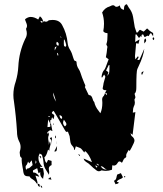

<svg xmlns="http://www.w3.org/2000/svg" viewBox="-20 -801 769 905"><path d="M203.6 -202.1Q214.4 -202.1 216.1 -203.6Q217.8 -205.1 217.8 -207.5Q217.8 -210 216.3 -213.9L216.8 -218.8L207 -237.8ZM211.4 -249Q212.9 -249 215.3 -251.5Q214.4 -252 213.1 -253.2Q211.9 -254.4 210.9 -254.4Q208 -254.4 208 -251.5Q210 -249.5 211.4 -249ZM268.1 -622.1 269.5 -623 265.1 -629.9 263.7 -628.9ZM435.5 -10.7 439.5 -15.1 431.6 -21.5 429.2 -19ZM443.8 -20.5 446.3 -23.9 437 -29.8 435.1 -27.8ZM251 -539.6 255.4 -540.5 252 -551.8 249 -550.8ZM146.5 -29.3Q151.4 -32.2 151.4 -36.6Q151.4 -41 148.4 -45.4ZM238.3 -563.5 247.1 -582Q239.3 -580.1 238.5 -576.7Q237.8 -573.2 237.8 -570.3ZM254.9 -585Q256.8 -589.4 256.8 -592.8Q256.8 -600.1 248 -604Q245.6 -599.6 245.6 -595.7Q245.6 -588.4 254.9 -585ZM272 -240.7Q272.9 -244.1 272.9 -246.6Q272.9 -255.9 260.3 -258.3Q261.2 -251.5 263.2 -246.8Q265.1 -242.2 272 -240.7ZM479 -2 483.9 -2.4Q478.5 -2.9 471.2 -9.3Q463.9 -17.6 454.6 -17.6Q463.9 -2 479 -2ZM244.6 -321.8 231.4 -364.7 231 -357.4Q231 -342.8 244.6 -321.8ZM286.1 -205.1Q293 -210 293 -215.8Q293 -222.2 281.2 -236.8Q277.3 -229 277.3 -222.7Q277.3 -212.9 286.1 -205.1ZM288.6 -580.1Q289.6 -581.1 290.3 -582.5Q291 -584 291.7 -585.4Q292.5 -586.9 292.5 -587.9Q289.6 -600.6 284.2 -614.3L281.2 -613.8L280.8 -596.2Q280.8 -585 283 -583.5Q285.2 -582 288.6 -580.1ZM485.8 -442.9Q493.7 -452.1 494.9 -460.9Q496.1 -469.7 496.1 -493.7Q494.6 -493.7 492.7 -494.6Q483.9 -478 480 -468.8L490.7 -460.9Q487.8 -451.2 485.8 -442.9ZM103.5 0Q106.9 -5.9 108.9 -6.6Q110.8 -7.3 113.3 -7.3Q118.2 -7.3 133.8 -22.9L129.4 -45.4L117.7 -30.8L112.3 -39.6Q107.9 -26.9 106 -24.4Q100.6 -19.5 100.6 -14.6Q100.6 -8.3 103 -2ZM482.9 -352.1Q483.9 -355 483.9 -357.4Q483.9 -363.3 475.1 -363.3L482.4 -352.5Q482.9 -352.5 482.9 -352.1ZM174.8 -694.3 184.1 -697.3Q173.3 -703.1 172.4 -703.1L170.9 -700.7Q172.9 -696.3 174.8 -694.3ZM167.5 80.1Q157.7 76.2 157.7 66.4V64.9Q166 65.9 166.7 69.6Q167.5 73.2 167.5 80.1ZM242.2 -149.4 239.3 -150.4V-161.1L241.7 -161.6Q241.7 -160.6 242.4 -159.2Q243.2 -157.7 243.2 -155.8Q243.2 -153.3 242.7 -151.9Q242.2 -150.4 242.2 -149.4ZM232.9 -212.9 230.5 -214.4 231 -218.8Q231.9 -218.3 232.9 -218Q233.9 -217.8 233.9 -217.3Q233.9 -214.8 232.9 -212.9ZM567.4 35.6Q564.9 33.2 564.9 31.7Q564.9 30.3 565.9 29.5Q566.9 28.8 567.4 28.3L571.3 32.7ZM248.5 -122.1H248V-133.8H248.5ZM175.8 84 170.9 75.2 172.9 73.2Q173.3 74.2 174.8 75Q176.3 75.7 177.5 77.4Q178.7 79.1 178.7 80.6Q178.7 82 179.2 83ZM354.5 -65.4 349.6 -73.2 352.1 -74.7 357.4 -67.4ZM222.7 45.9 206.5 43 217.8 33.7ZM704.1 -611.8Q699.2 -615.2 699.2 -619.1Q699.2 -622.1 702.6 -625.5Q707 -622.6 707 -619.1Q707 -615.7 704.1 -611.8ZM172.9 -53.7Q171.4 -56.6 165.5 -65.4Q172.4 -65.4 173.1 -63.2Q173.8 -61 173.8 -59.1Q173.8 -54.7 172.9 -53.7ZM649.4 -446.8Q646.5 -452.1 646.5 -456.1Q646.5 -461.9 657.2 -464.8Q655.3 -460.9 653.8 -457Q652.3 -453.1 649.9 -448.7ZM660.2 -595.7Q660.2 -603 659.7 -607.4Q659.7 -615.2 665 -620.1Q668.9 -615.2 668.9 -610.8Q668.9 -605 660.6 -596.7ZM224.6 -120.1Q223.6 -125.5 223.6 -130.1Q223.6 -134.8 222.4 -138.7Q221.2 -142.6 216.8 -146Q215.3 -147.5 215.3 -148.9Q215.3 -152.3 224.6 -153.8ZM240.2 -86.9 235.8 -87.4 249 -112.8Q248.5 -94.7 246.6 -90.8Q244.6 -86.9 240.2 -86.9ZM524.9 67.9 517.1 51.3Q523.9 48.3 526.4 43.2Q528.8 38.1 529.5 32.5Q530.3 26.9 532.2 22L549.8 15.1L559.6 34.7Q554.2 41 545.9 43.5Q533.7 47.9 530.3 56.2L539.6 58.1Q538.6 64.5 531.7 65.4Q526.9 65.9 524.9 67.9ZM157.2 64.5Q153.3 64.5 151.4 62.5Q148.4 54.2 134.8 44.9Q124.5 39.6 118.7 30.3Q118.7 29.8 117.7 29.8L115.2 30.3Q103.5 30.3 97.7 26.1Q91.8 22 89.4 6.3Q89.4 1.5 86.4 -12.2Q82 -36.1 82 -47.4L82.5 -51.3Q82.5 -56.6 80.6 -58.1Q74.2 -62 74.2 -70.3Q74.2 -73.7 73.5 -75.9Q72.8 -78.1 72.8 -82Q72.8 -85.4 73.7 -87.9Q77.1 -98.1 77.1 -107.4Q77.1 -122.6 69.3 -136.2Q60.1 -154.8 60.1 -181.2Q55.7 -252.9 45.9 -321.8Q43 -337.9 43 -353.5Q43 -385.3 54.2 -417Q64.5 -451.7 66.4 -488.3Q69.8 -556.2 98.6 -617.2Q106.4 -629.9 106.4 -643.6Q106.4 -652.3 103.5 -661.1Q103 -662.6 103 -666Q107.4 -672.4 107.4 -679.2Q107.4 -686 102.1 -697.8Q98.1 -706.5 98.1 -710.4Q111.8 -721.2 124.5 -721.2Q141.6 -721.2 160.2 -709Q164.1 -717.3 168 -724.1Q178.2 -717.8 183.1 -701.7L184.1 -697.3L187 -701.2Q191.9 -698.7 197.8 -698.7Q203.1 -698.7 208 -704.1Q209 -705.1 210.7 -705.3Q212.4 -705.6 215.3 -706.1Q222.2 -707 228 -707Q259.8 -707 272.5 -683.6Q294.9 -643.6 298.8 -597.7Q300.8 -580.1 311 -564.9Q319.3 -551.3 325.7 -527.3Q328.1 -519.5 329.6 -517.1Q331.1 -514.6 335.9 -513.4Q340.8 -512.2 340.8 -507.3Q341.3 -489.7 350.6 -476.1Q356.4 -467.3 359.4 -457.5Q364.7 -439.5 377.4 -409.2Q382.3 -399.4 382.3 -397Q382.3 -394 379.9 -391.1L397.9 -353.5Q407.2 -352.5 410.9 -347.2Q414.6 -341.8 416.5 -335Q418.9 -324.7 424.3 -319.8Q429.2 -297.4 444.3 -279.3L453.1 -267.1Q462.4 -287.1 462.4 -316.4Q462.4 -321.3 461.9 -325Q461.4 -328.6 461.4 -331.5Q461.4 -342.8 468.8 -348.6Q471.7 -352.1 475.1 -363.3L481.9 -375.5L471.7 -376.5V-376Q463.9 -379.4 463.9 -384.8Q463.9 -386.7 464.8 -389.2Q466.3 -394.5 466.8 -399.7Q467.3 -404.8 468.3 -409.2Q474.1 -428.7 476.6 -439Q476.6 -440.9 470.7 -449.7L461.4 -435.5Q460.9 -436 459.7 -436.3Q458.5 -436.5 458.5 -437.5Q460.9 -461.4 472.2 -472.7Q476.1 -476.6 487.8 -510.3L492.2 -521.5L479 -531.2Q479 -533.7 480 -536.6Q483.4 -553.7 483.9 -561.5Q483.9 -566.9 486.3 -579.6Q486.3 -582.5 483.9 -585.9Q481.4 -589.4 481.4 -592.3Q481.4 -594.2 482.4 -596.7Q486.8 -606.9 486.8 -637.7Q486.3 -641.1 486.3 -645Q473.6 -645 468.3 -652.3Q467.8 -653.3 466.8 -653.8Q470.2 -671.9 470.2 -689Q470.2 -716.8 461.4 -742.2Q474.1 -764.2 496.6 -770.5Q499.5 -771.5 502 -772.9Q507.8 -776.4 513.2 -776.4Q518.1 -776.4 522.9 -771Q524.9 -769 528.3 -769Q537.1 -769 544.4 -775.9Q546.4 -765.6 550.3 -761.5Q554.2 -757.3 564 -754.4Q564.5 -756.8 564.5 -761.7Q564.5 -778.3 577.6 -781.2L580.6 -776.4Q583.5 -770.5 587.4 -764.6Q603 -745.6 607.2 -721.4Q611.3 -697.3 615.2 -672.9L623.5 -647.9L626.5 -647.5Q629.4 -647.5 632.8 -653.3Q636.2 -659.2 640.1 -660.6Q648.9 -655.8 657.2 -651.9L673.3 -667L676.8 -664.1Q687.5 -653.3 691.9 -651.4Q702.1 -646.5 702.1 -642.6Q702.1 -635.3 701.7 -629.9L691.9 -645L687 -642.1L680.7 -630.4Q677.7 -632.8 675.3 -632.8L669.4 -629.9Q665 -626.5 661.1 -626.5L654.8 -638.7Q649.4 -638.7 648.2 -637Q647 -635.3 647 -629.4Q646.5 -627.4 645.5 -626.5L642.6 -631.3L635.3 -621.6L622.6 -639.2L618.7 -638.2Q617.2 -609.4 617.2 -603L637.7 -615.2L632.8 -594.7Q625 -597.2 621.6 -597.2L616.2 -536.1Q616.2 -531.2 617.7 -521L629.9 -535.6Q633.3 -533.7 633.3 -531.2L630.9 -525.9Q627.9 -522.9 627.9 -520.5L628.4 -518.1L637.2 -518.6L660.2 -571.3Q656.2 -536.6 633.8 -489.7Q630.4 -482.9 627.4 -475.6Q622.6 -466.8 622.6 -390.1Q622.6 -379.9 621.3 -372.6Q620.1 -365.2 614.3 -358.9L618.2 -343.3Q618.2 -338.4 614.3 -333.5Q613.8 -333 613.8 -330.1Q613.8 -327.6 614.7 -325.7Q615.7 -320.8 615.7 -316.9Q615.7 -307.6 610.4 -298.3Q606.9 -290.5 606.9 -279.8L606 -270L618.2 -272.5L605 -165.5L595.2 -173.3Q596.7 -169.4 597.2 -166.5Q598.6 -161.6 600.6 -159.7Q613.8 -149.9 613.8 -138.2Q613.8 -130.9 600.1 -105Q592.3 -90.3 591.8 -90.3Q587.9 -90.3 585 -93.8Q583.5 -87.9 580.3 -83.3Q577.1 -78.6 575.9 -75.2Q574.7 -71.8 574.7 -68.8L575.2 -64Q575.2 -60.1 572.3 -58.1Q564.9 -55.2 560.1 -43.9Q558.1 -38.6 554.7 -33.7Q553.7 -34.2 552.5 -35.4Q551.3 -36.6 548.6 -38.3Q545.9 -40 543 -40Q538.1 -40 534.4 -33.2Q530.8 -26.4 526.1 -23.4Q521.5 -20.5 517.1 -20.5Q513.7 -20.5 509.3 -22L507.8 -1Q493.7 4.4 479 4.4Q470.7 4.4 461.4 2.4L458.5 2Q451.7 6.3 446.3 6.3Q438 6.3 428.7 -2.9Q421.4 -7.3 408.2 -20.5Q396.5 -32.2 387.7 -36.6Q378.4 -42.5 376.5 -47.9L374 -53.7L413.6 -36.6Q398.9 -76.2 380.9 -89.4L377.4 -82Q364.3 -99.1 361.3 -101.3Q358.4 -103.5 337.4 -111.3L332.5 -95.2L328.6 -94.7L329.1 -97.7Q329.1 -105.5 320.8 -113.8Q312.5 -122.1 311 -137.2L308.1 -159.2Q306.2 -166 302.7 -173.3Q301.3 -176.8 300.3 -180.7Q296.9 -179.2 294.9 -179.2Q290 -179.2 286.1 -187Q237.3 -272.9 234.4 -275.9Q232.9 -276.9 231.9 -278.3Q224.6 -273.4 224.6 -269Q224.6 -266.1 228 -264.2Q235.4 -260.3 235.8 -257.3Q235.8 -250 233.9 -245.1Q232.4 -242.2 231.9 -238.8Q227.1 -245.6 225.6 -248.5Q224.6 -247.6 223.1 -241.7Q223.1 -234.4 216.8 -234.4L217.3 -218.8H220.2Q226.6 -187 227.1 -183.1L215.8 -188Q213.9 -185.1 210.2 -183.1Q206.5 -181.2 204.6 -178.7Q202.6 -176.3 202.6 -172.9L203.1 -169.9Q207 -174.8 208 -176.8Q208.5 -173.8 210.4 -168Q210.4 -165 210 -164.1Q207 -157.2 207 -150.9Q207 -144 208.5 -137.7Q210 -131.3 210 -125L209.5 -117.7L214.8 -134.8Q218.3 -127.9 218.3 -120.1Q217.3 -113.8 214.8 -107.2Q212.4 -100.6 212.4 -90.3L206.5 -96.2Q204.6 -91.3 203.6 -85.9Q198.2 -66.4 189 -59.1Q190.4 -55.2 190.9 -50.8Q191.4 -46.4 193.1 -41.5Q194.8 -36.6 199.7 -32.7L206.5 -47.4L223.1 -42.5V-22.9Q210 -17.6 210 -5.4Q210 -1.5 210.9 2.4Q211.9 6.3 211.9 10.3Q211.9 13.2 211.4 16.4Q210.9 19.5 210.9 22.9Q201.2 8.3 193.4 -5.6Q185.5 -19.5 185.1 -36.6Q183.6 -53.2 178.2 -69.3Q177.7 -70.3 177.5 -71.3Q177.2 -72.3 167 -77.6Q161.1 -66.4 161.1 -55.7Q161.1 -35.6 180.2 -13.7Q169.4 -14.6 167.5 -15.1Q168.9 -11.7 170.4 -10Q171.9 -8.3 183.1 -8.3L187 17.6Q187 20 186.5 21.7Q186 23.4 185.3 27.6Q184.6 31.7 183.8 36.1Q183.1 40.5 183.1 42Q169.4 32.2 169.4 15.6L169.9 10.3Q163.1 15.1 161.6 15.6Q158.2 3.9 155.3 -8.3L135.3 2.4L135.7 4.4L135.3 7.8Q135.3 11.2 136.7 12Q138.2 12.7 142.8 12.7Q147.5 12.7 155.8 20Q157.7 22 159.7 23.4Q161.6 24.9 164.6 32.2L147 26.4Q157.2 54.2 157.2 64.5ZM157.7 64.9Q157.2 64.9 157.2 64.5H157.7Z"/></svg>

Font: Pinzelan
Style: Regular
Weight: 400
Designer: GGBot
Version: 1.01